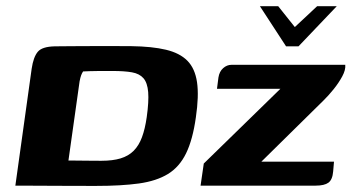

<svg xmlns="http://www.w3.org/2000/svg" viewBox="-20 -613 1160 634"><path d="M838.2 -592.6H898.6L953.5 -523.7L1027.3 -592.6H1092.1L965.7 -460H924.6ZM297 0.9Q260.4 0.9 224.1 0.8Q187.8 0.6 153.7 0.5Q119.6 0.3 88.5 0.2Q57.3 0 30.7 0L84.6 -386.3Q90.3 -424.6 104.6 -441.8Q118.8 -459.1 161 -460Q187.2 -460.3 217.6 -460.5Q247.9 -460.6 280.9 -460.8Q313.9 -460.9 347.5 -460.9Q381 -460.9 413.2 -460.6Q482.3 -459.7 527.9 -448.8Q573.6 -437.9 598.8 -412.4Q624 -386.8 630.6 -341.5Q637.2 -296.2 626.8 -225.7Q616.5 -151.9 594.5 -106.8Q572.5 -61.6 534.5 -38.4Q496.5 -15.2 438.5 -7.1Q380.6 0.9 297 0.9ZM314.7 -82.1Q352 -82.1 378 -89.9Q404.1 -97.8 421.4 -115.1Q438.7 -132.5 448.8 -159.9Q459 -187.3 464.5 -226.1Q471.8 -278.1 469.3 -308.9Q466.8 -339.6 453.7 -354.7Q440.6 -369.8 415.7 -374.2Q390.8 -378.6 352.8 -378.6Q343.2 -378.6 330.3 -378.6Q317.4 -378.6 303.3 -378.5Q289.2 -378.3 276.5 -378Q263.7 -377.7 254.4 -377.1Q250.6 -371.6 247.9 -364.2Q245.2 -356.9 242.8 -344.2L206 -83Q215.5 -83 229.3 -82.8Q243 -82.7 258.5 -82.5Q274 -82.4 289.1 -82.2Q304.1 -82.1 314.7 -82.1ZM843.1 -79.2H1082.9L1080.1 -46.7Q1077.9 -19.7 1064.5 -9.8Q1051 0 1022.1 0H642.3L652.9 -73L905.9 -319.8H696.5L701.3 -357.2Q704.4 -376.9 716.8 -387.9Q729.3 -399 744.5 -399H1120.1Q1121.8 -382.4 1110.2 -360.9Q1098.6 -339.4 1081.6 -318.3Q1064.6 -297.2 1048.1 -281.1Z"/></svg>

Font: Genos Thin
Style: Italic
Weight: 100
Italic angle: -8°
Designer: Robert E. Leuschke
Foundry: Robert E. Leuschke
Version: Version 1.010